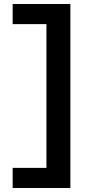

<svg xmlns="http://www.w3.org/2000/svg" viewBox="-20 -720 432 955"><path d="M43 -700H330V215H43V115H211V-600H43Z"/></svg>

Font: Rosa Sans SemiBold
Style: Regular
Weight: 600
Designer: Pentagram / MCKL
Foundry: Pentagram / MCKL
Version: Version 1.005;September 16, 2019;FontCreator 11.5.0.2425 64-